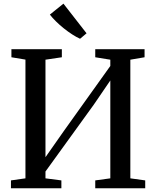

<svg xmlns="http://www.w3.org/2000/svg" viewBox="-20 -1006 835 1026"><path d="M38.5 0V-42L116 -53V-687.5L41 -700V-743H310.5V-700L223 -687V-166L320.5 -305L569.5 -653.5V-687L489 -700V-743H752.5V-700L676.5 -687V-53L756 -42V0H489V-42L569.5 -53V-576L481 -446.5L223 -89.5V-53L308 -42V0ZM407.5 -799Q388.5 -807.5 366 -822Q343.5 -836.5 321 -854.5Q298.5 -872.5 279 -891.8Q259.5 -911 246.5 -928L319 -986.5L442.5 -828L408 -799Z"/></svg>

Font: Merriweather 48pt
Style: Regular
Weight: 400
Version: Version 2.100